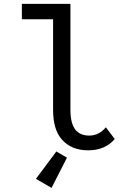

<svg xmlns="http://www.w3.org/2000/svg" viewBox="-20 -752 626 973"><path d="M561.5 -47.4Q512.7 9.8 426.8 9.8Q342.3 9.8 293.5 -44.9Q249 -94.7 249 -195.8V-654.3H90.8V-732.4H336.9V-195.8Q336.9 -127.4 361.8 -95.2Q385.3 -64.9 432.1 -64.9Q481.4 -64.9 516.6 -106.9Q516.6 -106.9 561.5 -47.4ZM241.2 200.2 162.1 154.3 265.6 15.6 319.3 46.9Z"/></svg>

Font: Consola Mono
Style: Book
Weight: 400
Monospace: yes
Designer: Wojciech Kalinowski "wmk69" (wmk69@o2.pl)
Foundry: Wojciech Kalinowski "wmk69" (wmk69@o2.pl)
Version: Version 2.1.0